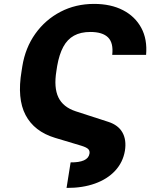

<svg xmlns="http://www.w3.org/2000/svg" viewBox="-20 -757 791 969"><path d="M315.9 191.4 336.4 62.5Q379.4 63 403.6 52.2Q427.7 41.5 431.6 18.6Q434.1 3.9 425 -4.9Q416 -13.7 390.6 -21.5L257.3 -61.5Q152.8 -93.3 109.1 -176.3Q65.4 -259.3 88.9 -398.4L92.8 -423.3Q107.9 -516.1 158.4 -586.9Q209 -657.7 285.4 -697.5Q361.8 -737.3 454.6 -737.3Q539.6 -737.3 600.8 -705.6Q662.1 -673.8 693.1 -616.2Q724.1 -558.6 717.3 -480H546.4Q553.2 -540.5 525.4 -568.1Q497.6 -595.7 436 -595.7Q387.2 -595.7 353.5 -577.1Q319.8 -558.6 299.3 -520.5Q278.8 -482.4 268.6 -424.3L264.6 -398.4Q251 -314.9 274.7 -265.6Q298.3 -216.3 362.3 -195.3L526.4 -142.1Q576.7 -126 597.9 -88.4Q619.1 -50.8 610.4 3.9Q600.6 62 561.3 104.5Q522 147 459.2 169.4Q396.5 191.9 315.9 191.4Z"/></svg>

Font: Inter Tight ExtraBold
Style: Italic
Weight: 800
Italic angle: -9.39999°
Designer: Rasmus Andersson
Foundry: rsms
Version: Version 3.004